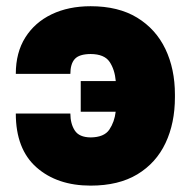

<svg xmlns="http://www.w3.org/2000/svg" viewBox="-20 -575 601 605"><path d="M265.6 -404.8Q229.4 -404.5 215.6 -389Q201.7 -373.6 201.7 -342.3H29.8Q29.8 -409.4 59.8 -457Q89.8 -504.6 142.9 -530Q196 -555.4 265.6 -555.4Q353 -555.4 412.1 -519.4Q471.2 -483.3 501.2 -420.5Q531.2 -357.6 531.2 -277V-268.5Q531.2 -187.1 501.6 -124.3Q471.9 -61.4 412.8 -25.7Q353.7 9.9 265.6 9.9Q160.2 9.9 95 -47.6Q29.8 -105.1 29.8 -217.3H201.7Q201.7 -185.4 215.6 -163.9Q229.4 -142.4 265.6 -142Q308.2 -142.4 324.6 -166.7Q340.9 -191.1 344.5 -223H234.4V-319.6H344.8Q341.6 -355.8 325.3 -380.1Q308.9 -404.5 265.6 -404.8Z"/></svg>

Font: Inter UI Black
Style: Regular
Weight: 900
Designer: Rasmus Andersson
Foundry: rsms
Version: 3.2;8d6f07862